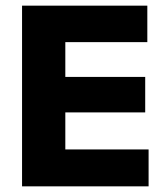

<svg xmlns="http://www.w3.org/2000/svg" viewBox="-20 -659 586 679"><path d="M58 0V-639H211V0ZM103.5 0V-130.5H505.5V0ZM147.5 -261.5V-387H493.5V-261.5ZM103 -510V-639H501V-510Z"/></svg>

Font: Anek Odia
Style: Bold
Weight: 700
Designer: Yesha Goshar & Mahesh Sahu (Odia), Yesha Goshar (Latin)
Foundry: Ek Type
Version: Version 1.003